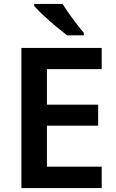

<svg xmlns="http://www.w3.org/2000/svg" viewBox="-20 -958 593 978"><path d="M498 0H89V-714H498V-606H219V-425H480V-318H219V-109H498ZM299 -938Q312 -916 331.5 -888.5Q351 -861 371 -835Q391 -809 407 -791V-778H322Q298 -796 264.5 -824Q231 -852 200.5 -880.5Q170 -909 154 -928V-938Z"/></svg>

Font: Noto Sans Meetei Mayek SemiBold
Style: Regular
Weight: 600
Designer: Monotype Design Team and Neelakash Kshetrimayum
Foundry: Monotype Imaging Inc.
Version: Version 2.002; ttfautohint (v1.8.4.7-5d5b)